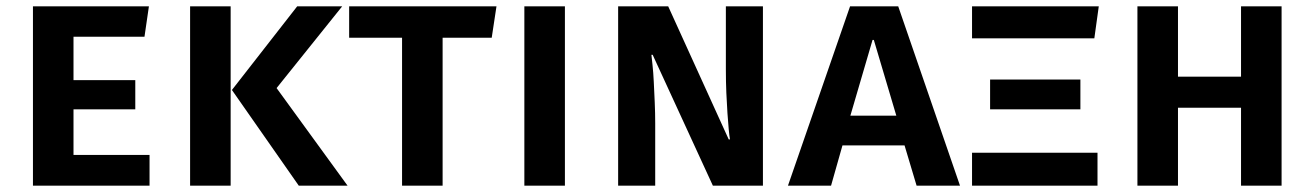

<svg xmlns="http://www.w3.org/2000/svg" viewBox="-20 -586 4148 606"><path d="M212 -470V-333H407V-241H212V-97H452V0H84V-566H450L436 -470Z M708 0H580V-566H708ZM712 -302 918 -566H1060L853 -308L1077 0H923Z M1377 -467V0H1249V-467H1082V-566H1547L1532 -467Z M1635 0V-566H1763V0Z M2230 0 2040 -413H2036Q2037 -404 2039.5 -381Q2042 -358 2043.5 -327.5Q2045 -297 2046.5 -263Q2048 -229 2048 -197V0H1931V-566H2089L2280 -146H2284Q2282 -157 2280 -178.5Q2278 -200 2276 -229Q2274 -258 2272.5 -293Q2271 -328 2271 -367V-566H2388V0Z M2835 -127H2639L2603 0H2467L2663 -566H2815L3010 0H2873ZM2664 -221H2809L2738 -460H2734Z M3444 0H3048V-104H3444ZM3048 -566H3448L3434 -465H3048ZM3105 -335H3390V-241H3105Z M3897 0V-246H3698V0H3570V-566H3698V-344H3897V-566H4025V0Z"/></svg>

Font: Qnwhxotralxmqkhsjrfbfhwcoqn
Style: Regular
Weight: 500
Designer: Carrois Corporate & Edenspiekermann
Foundry: Carrois Corporate GbR & Edenspiekermann AG
Version: Version 2.001